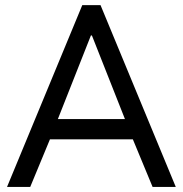

<svg xmlns="http://www.w3.org/2000/svg" viewBox="-20 -740 724 760"><path d="M305.7 -719.7H377.9L675.8 0H584L505.9 -188.5H177.7L99.6 0H7.8ZM474.6 -268.6 343.8 -599.6H339.8L209 -268.6Z"/></svg>

Font: Reddit Sans Strawberry
Style: Regular
Weight: 400
Designer: Stephen Hutchings
Foundry: Reddit
Version: Version 1.013